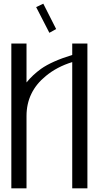

<svg xmlns="http://www.w3.org/2000/svg" viewBox="-20 -1030 567 1050"><path d="M216.8 -1009.8 287.1 -871.1 250 -850.6 177.7 -991.2ZM458 -792V0H375V-690.4Q292 -665 230.5 -614.3Q125 -528.3 125 -395.5V0H42V-792H125V-579.1Q158.2 -620.1 204.1 -653.3Q263.7 -695.3 375 -729.5V-792Z"/></svg>

Font: wanta
Style: Medium
Weight: 500
Version: Version 0.91